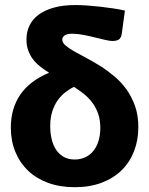

<svg xmlns="http://www.w3.org/2000/svg" viewBox="-20 -754 606 780"><path d="M283.5 -106Q306.5 -106 325.8 -114.8Q345 -123.5 358.8 -140.2Q372.5 -157 380 -180.8Q387.5 -204.5 387.5 -234.5Q387.5 -266.5 379 -291.2Q370.5 -316 355.8 -336Q341 -356 321.5 -371.8Q302 -387.5 280.5 -401Q261.5 -392 244.2 -378.2Q227 -364.5 213.5 -345.2Q200 -326 192 -300.2Q184 -274.5 184 -241Q184 -213 190 -188.2Q196 -163.5 208.2 -145.2Q220.5 -127 239.2 -116.5Q258 -106 283.5 -106ZM475 -619Q472.5 -600.5 463.5 -594Q454.5 -587.5 436.5 -587.5Q426 -587.5 406.8 -592Q387.5 -596.5 364.5 -602.2Q341.5 -608 317.8 -612.5Q294 -617 274 -617Q252.5 -617 242.8 -610.2Q233 -603.5 233 -593Q233 -580.5 246.2 -569.2Q259.5 -558 281.2 -545.5Q303 -533 330.8 -518.5Q358.5 -504 387.5 -485.8Q416.5 -467.5 444.2 -444.2Q472 -421 493.8 -390.8Q515.5 -360.5 528.8 -322.8Q542 -285 542 -237.5Q542 -185.5 525 -140.8Q508 -96 475 -63.2Q442 -30.5 393.8 -12Q345.5 6.5 283.5 6.5Q223.5 6.5 175.2 -11.2Q127 -29 93.5 -61.2Q60 -93.5 42 -138Q24 -182.5 24 -236Q24 -313 62.2 -369.2Q100.5 -425.5 179.5 -458.5Q160 -470.5 143.2 -483.8Q126.5 -497 114.2 -513Q102 -529 94.8 -548.8Q87.5 -568.5 87.5 -593.5Q87.5 -625 100 -650.8Q112.5 -676.5 137.5 -694.8Q162.5 -713 199.5 -723.2Q236.5 -733.5 285.5 -733.5Q306 -733.5 332 -731.8Q358 -730 385.5 -727Q413 -724 439.5 -720Q466 -716 487.5 -711Z"/></svg>

Font: Lato ExtraBold
Style: Regular
Weight: 800
Designer: Lukasz Dziedzic with Adam Twardoch and Botio Nikoltchev
Foundry: tyPoland Lukasz Dziedzic
Version: Version 2.015; 2015-08-06; http://www.latofonts.com/